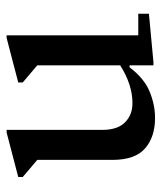

<svg xmlns="http://www.w3.org/2000/svg" viewBox="27 -518 500 595"><g transform="rotate(-90 277.5 -220.0)"><path d="M373 5V-69H367Q333 -24 292 -7Q251 10 210 10Q151 10 115.5 -21Q80 -52 80 -122V-355L27 -400V-414L165 -450H173V-153Q173 -107 196 -83.5Q219 -60 256 -60Q313 -60 373 -98V-355L320 -400V-414L458 -450H466V-42H533V-9L383 5Z"/></g></svg>

Font: Gulzar
Style: Regular
Weight: 400
Designer: Borna Izadpanah, Alice Savoie, Simon Cozens, Fiona Ross
Version: Version 1.000;[7b34f74]; ttfautohint (v1.8.4)